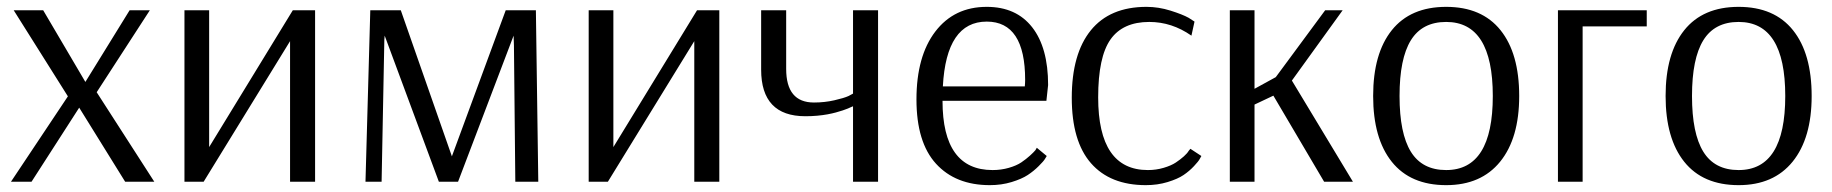

<svg xmlns="http://www.w3.org/2000/svg" viewBox="-20 -530 5342 560"><path d="M417 -500 262 -261 430 0H345L211 -216L72 0H12L178 -249L20 -500H106L229 -291L358 -500Z M834 -500H899V0H826V-410L574 0H518V-500H590V-101Z M1543 -500 1550 0H1483L1479 -397L1478 -426L1316 0H1260L1102 -426L1101 -415L1093 0H1046L1060 -500H1149L1298 -74L1455 -500Z M2013 -500H2078V0H2005V-410L1753 0H1697V-500H1769V-101Z M2468 -257V-500H2541V0H2468V-220L2463 -218Q2459 -216 2453 -213.5Q2447 -211 2438 -208Q2429 -205 2418 -202Q2407 -199 2393.5 -196.5Q2380 -194 2363.5 -192.5Q2347 -191 2329 -191Q2200 -191 2200 -327V-500H2273V-329Q2273 -231 2354 -231Q2385 -231 2413.5 -237.5Q2442 -244 2455 -250Z M2858 -467Q2740 -467 2730 -278H2969Q2970 -288 2970 -297Q2970 -467 2858 -467ZM3004 -99 3033 -75Q3031 -72 3027.5 -66Q3024 -60 3009.5 -45.5Q2995 -31 2977.5 -19.5Q2960 -8 2930.5 1Q2901 10 2867 10Q2767 10 2710 -52.5Q2653 -115 2653 -240Q2653 -366 2708 -438Q2763 -510 2858 -510Q2944 -510 2990.5 -450.5Q3037 -391 3037 -282L3032 -236H2729Q2729 -34 2875 -34Q2900 -34 2922.5 -40.5Q2945 -47 2959 -56.5Q2973 -66 2984 -76Q2995 -86 3000 -92Z M3455 -426Q3398 -466 3332 -466Q3255 -466 3219 -415Q3183 -364 3183 -246Q3183 -34 3328 -34Q3352 -34 3374 -40.5Q3396 -47 3409.5 -56Q3423 -65 3433 -74Q3443 -83 3447 -90L3452 -96L3484 -75Q3482 -72 3479 -66Q3476 -60 3462.5 -45.5Q3449 -31 3432 -19.5Q3415 -8 3385.5 1Q3356 10 3322 10Q3218 10 3162 -54Q3106 -118 3106 -245Q3106 -373 3161.5 -441.5Q3217 -510 3324 -510Q3359 -510 3394 -499Q3429 -488 3447 -478L3464 -467Z M3567 0V-500H3639V-271L3701 -305L3845 -500H3896L3748 -295L3926 0H3842L3694 -251L3639 -225V0Z M4198 -466Q4128 -466 4095 -412.5Q4062 -359 4062 -250Q4062 -141 4095 -87.5Q4128 -34 4198 -34Q4334 -34 4334 -250Q4334 -466 4198 -466ZM4411 -250Q4411 -127 4355.5 -58.5Q4300 10 4198 10Q4094 10 4039.5 -58Q3985 -126 3985 -250Q3985 -374 4039.5 -442Q4094 -510 4198 -510Q4302 -510 4356.5 -442Q4411 -374 4411 -250Z M4783 -453H4596V0H4524V-500H4783Z M5051 -466Q4981 -466 4948 -412.5Q4915 -359 4915 -250Q4915 -141 4948 -87.5Q4981 -34 5051 -34Q5187 -34 5187 -250Q5187 -466 5051 -466ZM5264 -250Q5264 -127 5208.5 -58.5Q5153 10 5051 10Q4947 10 4892.5 -58Q4838 -126 4838 -250Q4838 -374 4892.5 -442Q4947 -510 5051 -510Q5155 -510 5209.5 -442Q5264 -374 5264 -250Z"/></svg>

Font: Arsenal
Style: Regular
Weight: 400
Designer: Andrij Shevchenko
Foundry: Stairsfor.com
Version: Version 1.000